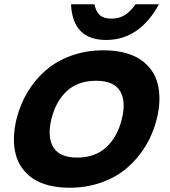

<svg xmlns="http://www.w3.org/2000/svg" viewBox="-20 -878 802 908"><path d="M556.2 -314.9Q577.1 -399.4 547.6 -447.8Q518.1 -496.1 434.1 -496.1Q349.6 -496.1 296.9 -448Q244.1 -399.9 223.1 -314.9Q202.6 -230.5 232.2 -181.6Q261.7 -132.8 345.2 -132.8Q429.2 -132.8 482.2 -181.4Q535.2 -230 556.2 -314.9ZM721.2 -314.9Q704.1 -246.1 668.5 -187.3Q632.8 -128.4 581.3 -84.2Q529.8 -40 459.7 -15.1Q389.6 9.8 309.1 9.8Q254.9 9.8 210.7 -1.5Q166.5 -12.7 135.5 -33.7Q104.5 -54.7 83.7 -84Q63 -113.3 54 -149.4Q44.9 -185.5 45.9 -227.3Q46.9 -269 58.1 -314.9Q75.2 -384.3 110.6 -443.1Q146 -502 197.3 -546.1Q248.5 -590.3 318.4 -615.2Q388.2 -640.1 469.2 -640.1Q523.9 -640.1 568.1 -628.9Q612.3 -617.7 643.6 -596.7Q674.8 -575.7 695.8 -546.6Q716.8 -517.6 725.8 -481.2Q734.9 -444.8 733.9 -403.1Q732.9 -361.3 721.2 -314.9ZM621.1 -857.9H731.9Q639.6 -689 481.9 -689Q323.2 -689 315.9 -857.9H426.8Q433.6 -822.8 451.9 -806.4Q470.2 -790 506.8 -790Q543.5 -790 569.8 -806.4Q596.2 -822.8 621.1 -857.9Z"/></svg>

Font: Sinkin Sans 700 Bold Italic
Style: Bold Italic
Weight: 700
Italic angle: -112°
Designer: Keith Bates
Foundry: K-Type
Version: Sinkin Sans (version 1.0)  by Keith Bates   •   © 2014   www